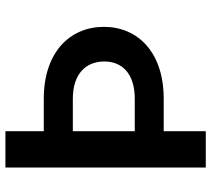

<svg xmlns="http://www.w3.org/2000/svg" viewBox="-55 -712 767 697"><g transform="rotate(-90 328.5 -363.5)"><path d="M318.5 -588.1H200.6V-727.3H68.9V0H200.6V-152.7H318.5C486.9 -152.7 579.5 -246.4 579.5 -370C579.5 -493.6 486.9 -588.1 318.5 -588.1ZM318.5 -257.8H200.6V-482.6H318.5C410.2 -482.6 453.8 -433.9 453.8 -368.6C453.8 -304 410.2 -257.8 318.5 -257.8Z"/></g></svg>

Font: TID UI Semi Bold
Style: Regular
Weight: 600
Designer: The TID Project Authors
Foundry: Bakken & Bæck
Version: Version 1.001;hotconv 1.0.109;makeotfexe 2.5.65596